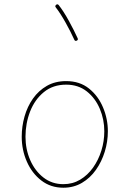

<svg xmlns="http://www.w3.org/2000/svg" viewBox="-20 -876 606 897"><path d="M289.1 -497.1Q352.5 -497.1 395.8 -462.4Q439 -427.7 461.4 -374Q483.9 -320.3 483.9 -262.7Q483.9 -214.4 469.5 -167.5Q455.1 -120.6 428.2 -82.5Q401.4 -44.4 362.8 -21.7Q324.2 1 275.9 1Q216.8 1 173.1 -32.7Q129.4 -66.4 105.5 -120.8Q81.5 -175.3 81.5 -237.3Q81.5 -285.6 94.7 -332Q107.9 -378.4 134 -415.5Q160.2 -452.6 199 -474.9Q237.8 -497.1 289.1 -497.1ZM289.1 -480.5Q227.5 -480.5 185.1 -445.8Q142.6 -411.1 120.8 -355.5Q99.1 -299.8 99.1 -237.3Q99.1 -178.2 121.3 -127.7Q143.6 -77.1 183.3 -46.4Q223.1 -15.6 275.9 -15.6Q319.3 -15.6 354.5 -36.6Q389.6 -57.6 414.8 -93Q439.9 -128.4 453.6 -172.4Q467.3 -216.3 467.3 -262.7Q467.3 -317.9 446.3 -367.7Q425.3 -417.5 385.5 -449Q345.7 -480.5 289.1 -480.5ZM242.2 -853.5Q248.5 -858.9 254.4 -852.1Q276.9 -823.7 301.3 -779.3Q325.7 -734.9 342.8 -697.3Q346.2 -689.5 338.4 -686Q330.6 -682.6 327.1 -690.4Q310.5 -727.5 286.1 -771Q261.7 -814.5 240.7 -841.3Q235.4 -847.7 242.2 -853.5Z"/></svg>

Font: Mikhak-FD Thin
Style: Regular
Weight: 100
Designer: Amin Abedi
Version: Version 3.2